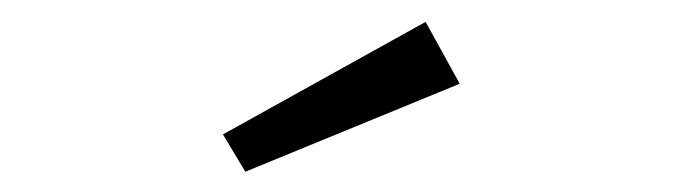

<svg xmlns="http://www.w3.org/2000/svg" viewBox="-20 -806 640 180"><path d="M379 -785.5 189 -680 210 -645 411 -727.5Z"/></svg>

Font: Kode Mono
Style: Regular
Weight: 400
Monospace: yes
Designer: Isa Ozler
Foundry: Kadena LLC
Version: Version 1.000;gftools[0.9.28]